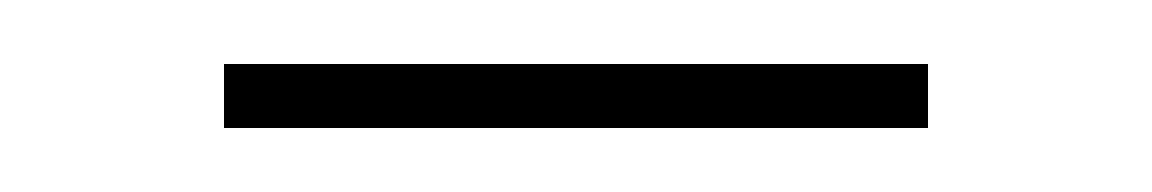

<svg xmlns="http://www.w3.org/2000/svg" viewBox="-20 70 360 60"><path d="M270 110H50V90H270Z"/></svg>

Font: Tanohe Sans Thin
Style: Regular
Weight: 100
Designer: Village Type and Design LLC & Cristiano Sobral
Foundry: Cooper Hewitt Smithsonian Design Museum
Version: Version 1.00;September 29, 2021;FontCreator 13.0.0.2655 64-b